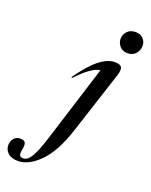

<svg xmlns="http://www.w3.org/2000/svg" viewBox="-369 -824 900 1148"><g transform="rotate(20 81.0 -250.0)"><path d="M218.5 -665Q218.5 -692.5 238 -712.8Q257.5 -733 290.5 -733Q321.5 -733 339.2 -714Q357 -695 357 -668.5Q357 -641 338 -619Q319 -597 286 -597Q254.5 -597 236.5 -617.8Q218.5 -638.5 218.5 -665ZM146 -55.5Q98 92 28.5 162.2Q-41 232.5 -109.5 232.5Q-152 232.5 -173.5 212Q-195 191.5 -195 162.5Q-195 138 -180.2 119.8Q-165.5 101.5 -139 101.5Q-115 101.5 -108 114.5Q-101 127.5 -107 157.5Q-113 187 -107 197Q-101 207 -84.5 207Q-69 207 -54 194Q-39 181 -21.5 144.5Q-4 108 18 37.5L170 -446.5Q146 -444 112 -421.8Q78 -399.5 26 -344.5L20.5 -348Q85.5 -440.5 137.8 -481Q190 -521.5 235 -521.5Q271 -521.5 278.8 -505.2Q286.5 -489 276.5 -457Z"/></g></svg>

Font: Newsreader Display Medium
Style: Italic
Weight: 500
Italic angle: -17°
Designer: Hugues Gentile
Foundry: Production Type
Version: Version 1.001